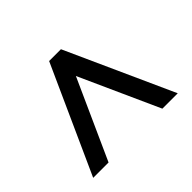

<svg xmlns="http://www.w3.org/2000/svg" viewBox="-143 -780 989 989"><g transform="rotate(45 351.5 -285.0)"><path d="M639 23 53 -242V-328L639 -593V-481L205 -285L639 -89Z"/></g></svg>

Font: Junction
Style: Bold
Weight: 700
Designer: Caroline Hadilaksono
Foundry: Caroline Hadilaksono, Tyler Finck, The League of Moveable Type
Version: Version 2.000; ttfautohint (v1.8.3)